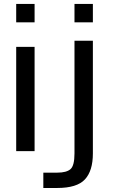

<svg xmlns="http://www.w3.org/2000/svg" viewBox="-20 -770 587 978"><path d="M62.5 0V-531.2H156.2V0ZM62.5 -656.2V-750H156.2V-656.2ZM359.4 -656.2V-750H453.1V-656.2ZM200.7 187.5V109.4H271.5Q318.8 109.4 339.1 91.6Q359.4 73.7 359.4 11.7V-562.5H453.1V11.7Q453.1 100.1 412.6 143.8Q372.1 187.5 271.5 187.5Z"/></svg>

Font: Michroma
Style: Regular
Weight: 400
Designer: Vernon Adams
Foundry: Vernon Adams
Version: Version 1.100; ttfautohint (v1.8.4.7-5d5b);gftools[0.9.29]